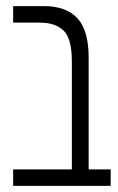

<svg xmlns="http://www.w3.org/2000/svg" viewBox="-20 -608 387 628"><path d="M23 0V-54H215V-407Q215 -482 188 -508Q161 -534 110 -534H23V-588H124Q196 -588 233 -548.5Q270 -509 270 -419V-54H342V0Z"/></svg>

Font: Noto Sans Hebrew ExtraCondensed Light
Style: Regular
Weight: 300
Width: 2
Designer: Monotype Design Team
Foundry: Monotype Imaging Inc.
Version: Version 2.004; ttfautohint (v1.8.4.7-5d5b)